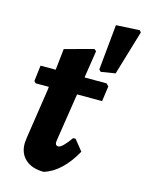

<svg xmlns="http://www.w3.org/2000/svg" viewBox="-113 -803 673 881"><g transform="rotate(15 223.5 -362.0)"><path d="M440 -733 447 -724 384 -513 316 -502 307 -511 328 -727ZM182 9Q126 9 94.5 -19.5Q63 -48 64 -97L67 -125L102 -356L104 -374H41L33 -383L42 -458H114L125 -559L261 -596L271 -588L251 -458H356L367 -446L357 -374H238L203 -148L202 -137Q202 -121 216 -121Q234 -121 272 -175L284 -176L325 -125Q265 -17 182 9Z"/></g></svg>

Font: Alegreya Sans SC ExtraBold
Style: Italic
Weight: 800
Italic angle: -7°
Designer: Juan Pablo del Peral
Foundry: Huerta Tipografica
Version: Version 2.007